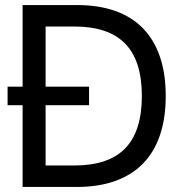

<svg xmlns="http://www.w3.org/2000/svg" viewBox="-20 -740 718 760"><path d="M10 -397H69.5V-720H284.5Q370 -720 435.8 -696.8Q501.5 -673.5 546 -627.8Q590.5 -582 613.2 -515Q636 -448 636 -360Q636 -272.5 613.2 -205.2Q590.5 -138 546 -92.5Q501.5 -47 435.8 -23.5Q370 0 284.5 0H69.5V-323.5H10ZM160.5 -397H332.5V-323.5H160.5V-85H274.5Q410 -85 475.8 -153Q541.5 -221 541.5 -360Q541.5 -499.5 475.5 -567.2Q409.5 -635 274.5 -635H160.5Z"/></svg>

Font: Vela Sans Med
Style: Regular
Weight: 500
Designer: Principal design: Mikhail Sharanda - project Manrope.
Design modification: Ravid Balaliev
Foundry: Mikhail Sharanda
Version: Version 1.001